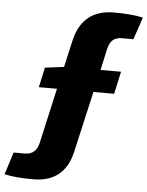

<svg xmlns="http://www.w3.org/2000/svg" viewBox="-155 -750 744 970"><g transform="rotate(5 217.5 -265.5)"><path d="M493 -577H434Q406 -577 389.5 -563Q373 -549 365 -517L341 -408H445L420 -294H315L244 17Q208 172 50 172Q-43 172 -96 159L-60 46H-2Q53 46 67 -14L130 -294H38L60 -395L156 -407L188 -548Q226 -703 384 -703Q476 -703 531 -690Z"/></g></svg>

Font: Exo 2.0 Extra Bold
Style: Italic
Weight: 800
Italic angle: -8°
Designer: Natanael Gama
Version: Version 1.001;PS 001.001;hotconv 1.0.70;makeotf.lib2.5.58329